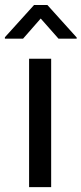

<svg xmlns="http://www.w3.org/2000/svg" viewBox="-44 -770 335 790"><path d="M166.5 0V-528.3H75.7V0ZM271.5 -615.7 150.9 -749.5H96.2L-23.9 -616.7V-610.8H50.8L123.5 -693.8L196.8 -610.8H271.5Z"/></svg>

Font: FAU Chimera
Style: Regular
Weight: 400
Version: Version 1.002;hotconv 1.0.117;makeotfexe 2.5.65602